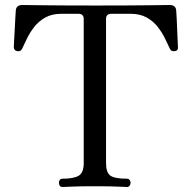

<svg xmlns="http://www.w3.org/2000/svg" viewBox="-20 -746 766 766"><path d="M229 0Q222 0 218.5 -5Q215 -10 215 -17Q215 -23 218.5 -28Q222 -33 229 -33Q274 -33 294 -45Q314 -57 314 -95V-670Q314 -691 293 -691H225Q187 -691 160.5 -676Q134 -661 116.5 -638.5Q99 -616 87.5 -592Q76 -568 68 -551Q64 -544 59 -542.5Q54 -541 49 -542Q42 -543 39 -547Q36 -551 35 -556Q35 -559 36 -578.5Q37 -598 38.5 -623.5Q40 -649 41 -671.5Q42 -694 43 -703Q44 -726 69 -726Q77 -726 156.5 -725Q236 -724 363 -724Q491 -724 570.5 -725Q650 -726 657 -726Q682 -726 683 -703Q684 -694 685 -671.5Q686 -649 687 -623.5Q688 -598 689 -578.5Q690 -559 690 -556Q690 -543 677 -542Q672 -541 667 -542.5Q662 -544 658 -551Q650 -568 638.5 -592Q627 -616 609.5 -638.5Q592 -661 565.5 -676Q539 -691 501 -691H424Q403 -691 403 -670V-95Q403 -59 419.5 -46Q436 -33 487 -33Q493 -33 497 -28Q501 -23 501 -17Q501 -10 497 -5Q493 0 487 0Q477 0 449.5 -1.5Q422 -3 359 -3Q295 -3 267 -1.5Q239 0 229 0Z"/></svg>

Font: Zen Old Mincho
Style: Regular
Weight: 400
Designer: Yoshimichi Ohira
Foundry: Positype
Version: Version 1.001